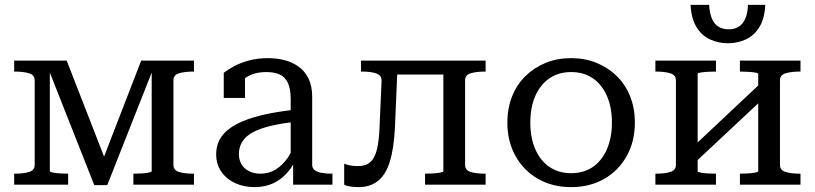

<svg xmlns="http://www.w3.org/2000/svg" viewBox="-20 -756 3335 786"><path d="M253 -508 406 -115 558 -508H774V-463H772Q736 -463 713 -456Q690 -449 690 -427V-81Q690 -59 713 -52Q736 -45 772 -45H774V0H526V-45H528Q542 -45 559 -46Q576 -47 588.5 -49.5Q601 -52 601 -55V-459L419 2H366L184 -459V-55Q184 -52 196.5 -49.5Q209 -47 226 -46Q243 -45 257 -45H259V0H38V-45H40Q76 -45 99 -52Q122 -59 122 -81V-427Q122 -449 99 -456Q76 -463 40 -463H38V-508Z M1180 0V-82Q1169 -63 1155 -48Q1130 -20 1097 -5Q1064 10 1022 10Q979 10 943.5 -6Q908 -22 886.5 -52.5Q865 -83 865 -124Q865 -165 886 -195.5Q907 -226 949 -248Q991 -270 1053 -285Q1105 -297 1170 -305V-350Q1170 -392 1158.5 -416.5Q1147 -441 1125 -451Q1103 -461 1071 -461Q1022 -461 991 -441Q987 -439 983 -436V-355H896V-458Q911 -470 936.5 -484Q962 -498 998 -508Q1034 -518 1077 -518Q1112 -518 1144 -510Q1176 -502 1202 -483.5Q1228 -465 1243 -434.5Q1258 -404 1258 -359V-81Q1258 -67 1269 -59Q1280 -51 1298.5 -48Q1317 -45 1341 -45V0ZM1170 -255Q1136 -251 1108 -245Q1069 -237 1040.5 -226Q1012 -215 994 -200.5Q976 -186 967 -167Q958 -148 958 -125Q958 -101 969 -83Q980 -65 1000 -55Q1020 -45 1046 -45Q1081 -45 1108.5 -62Q1136 -79 1158 -110Q1164 -119 1170 -130Z M1534 -241 1542 -425Q1543 -447 1521 -455Q1499 -463 1464 -463H1458V-508H1968V-463H1966Q1930 -463 1907 -456Q1884 -449 1884 -427V-81Q1884 -59 1907 -52Q1930 -45 1966 -45H1968V0H1720V-45H1722Q1736 -45 1753 -46Q1770 -47 1782.5 -49.5Q1795 -52 1795 -55V-451H1606L1597 -238Q1593 -150 1576 -95Q1559 -40 1527 -15Q1495 10 1448 10Q1430 10 1413.5 7.5Q1397 5 1389 0V-86Q1394 -83 1410 -79.5Q1426 -76 1446 -76Q1477 -76 1495.5 -92Q1514 -108 1523 -144Q1532 -180 1534 -241Z M2579 -254Q2579 -177 2545.5 -117Q2512 -57 2453 -23.5Q2394 10 2318 10Q2242 10 2183 -23.5Q2124 -57 2090.5 -117Q2057 -177 2057 -254Q2057 -312 2076 -360.5Q2095 -409 2130.5 -444Q2166 -479 2213.5 -498.5Q2261 -518 2318 -518Q2375 -518 2422.5 -498.5Q2470 -479 2505.5 -444Q2541 -409 2560 -360.5Q2579 -312 2579 -254ZM2151 -254Q2151 -192 2171.5 -145Q2192 -98 2229.5 -72.5Q2267 -47 2318 -47Q2370 -47 2407 -72.5Q2444 -98 2464.5 -145Q2485 -192 2485 -254Q2485 -317 2464.5 -363.5Q2444 -410 2407 -435.5Q2370 -461 2318 -461Q2267 -461 2229.5 -435.5Q2192 -410 2171.5 -363.5Q2151 -317 2151 -254Z M2747 -81V-427Q2747 -449 2724 -456Q2701 -463 2665 -463H2663V-508H2911V-463H2908Q2894 -463 2877 -462Q2860 -461 2848 -459Q2836 -457 2836 -453V-173L3084 -406V-453Q3084 -457 3071.5 -459Q3059 -461 3042 -462Q3025 -463 3011 -463H3009V-508H3257V-463H3255Q3219 -463 3196 -456Q3173 -449 3173 -427V-81Q3173 -59 3196 -52Q3219 -45 3255 -45H3257V0H3009V-45H3011Q3025 -45 3042 -46Q3059 -47 3071.5 -49.5Q3084 -52 3084 -55V-333L2836 -101V-55Q2836 -52 2848 -49.5Q2860 -47 2877 -46Q2894 -45 2908 -45H2911V0H2663V-45H2665Q2701 -45 2724 -52Q2747 -59 2747 -81ZM2960 -579Q2920 -579 2886 -595Q2852 -611 2831 -645.5Q2810 -680 2807 -736H2883Q2885 -701 2895 -678.5Q2905 -656 2922.5 -646Q2940 -636 2963 -636Q2986 -636 3003 -646Q3020 -656 3030.5 -678.5Q3041 -701 3042 -736H3113Q3110 -680 3089 -645.5Q3068 -611 3034 -595Q3000 -579 2960 -579Z"/></svg>

Font: Roboto Serif 20pt
Style: Regular
Weight: 400
Designer: Greg Gazdowicz
Foundry: Commercial Type
Version: Version 1.008